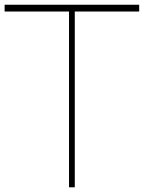

<svg xmlns="http://www.w3.org/2000/svg" viewBox="-33 -798 613 818"><path d="M-13.3 -748.9V-777.8H560V-748.9H285.6V0H261.1V-748.9Z"/></svg>

Font: Paperlogy 1 Thin
Style: Regular
Weight: 250
Designer: redesigned by Lee Juim, glyphs from Gmarket Sans & Montserrat
Foundry: PT&
Version: Version 1.001